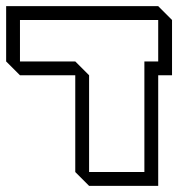

<svg xmlns="http://www.w3.org/2000/svg" viewBox="-20 -605 599 625"><path d="M225 -45V-360H45L0 -405V-585H495L540 -540V-360H495V0H270ZM450 -45V-405H495V-540H45V-405H225L270 -360V-45Z"/></svg>

Font: Rubik Iso
Style: Regular
Weight: 400
Designer: Hubert and Fischer, NaN
Foundry: Hubert and Fischer, NaN
Version: Version 2.200